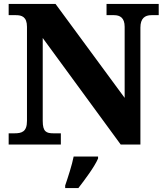

<svg xmlns="http://www.w3.org/2000/svg" viewBox="-20 -734 838 975"><path d="M24 0H289V-57H252C215 -57 197 -65 197 -120V-541L593 0H693V-594C693 -641 716 -657 749 -657H786V-714H521V-657H559C589 -657 613 -644 613 -598V-237L262 -714H24V-657H61C90 -657 117 -649 117 -598V-120C117 -65 91 -57 53 -57H24ZM311 208V221H378C412 177 460 113 478 71V61H354C346 103 324 170 311 208Z"/></svg>

Font: Noto Serif Malayalam ExtraBold
Style: Regular
Weight: 800
Designer: Indian type Foundry, Jelle Bosma, Monotype Design Team
Foundry: Monotype Imaging Inc.
Version: Version 2.104